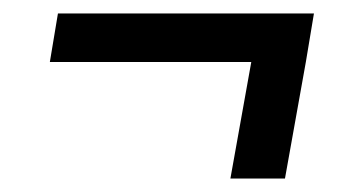

<svg xmlns="http://www.w3.org/2000/svg" viewBox="-20 -421 540 285"><path d="M322 -156 353 -329H54L66 -401H446L434 -329L403 -156Z"/></svg>

Font: Iosevka SS08
Style: Italic
Weight: 400
Italic angle: -10°
Monospace: yes
Designer: Belleve Invis
Foundry: Belleve Invis
Version: 2.1.0; ttfautohint (v1.8.2)